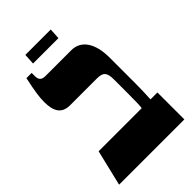

<svg xmlns="http://www.w3.org/2000/svg" viewBox="-220 -804 882 882"><g transform="rotate(-45 221.0 -363.0)"><path d="M122 -673H287L290 -726H125ZM8 0H432V-175H387C389 -202 390 -252 390 -275V-443C390 -537 353 -592 289 -592H122C99 -592 87 -601 87 -625V-647H53C38 -578 33 -543 33 -512C33 -448 55 -417 107 -417H280C322 -417 333 -403 333 -358V-262C333 -208 332 -189 330 -175H50Z"/></g></svg>

Font: Noto Serif Hebrew ExtraCondensed Black
Style: Regular
Weight: 900
Width: 2
Designer: Monotype Design Team
Foundry: Monotype Imaging Inc.
Version: Version 2.004